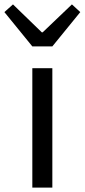

<svg xmlns="http://www.w3.org/2000/svg" viewBox="-55 -853 385 873"><path d="M92 0H183V-543H92ZM92 -642H183L310 -798L272 -833L139 -706H135L4 -833L-35 -798Z"/></svg>

Font: Noto Sans JP Regular
Style: Regular
Weight: 400
Designer: Ryoko NISHIZUKA (kana & ideographs); Paul D. Hunt (Latin, Greek & Cyrillic); Wenlong ZHANG (bopomofo); Sandoll Communica
Foundry: Adobe Systems Incorporated
Version: Version 1.004;PS 1.004;hotconv 1.0.82;makeotf.lib2.5.63406